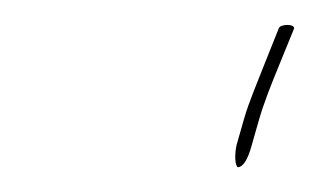

<svg xmlns="http://www.w3.org/2000/svg" viewBox="-20 -599 257 155"><path d="M171 -482C169 -473 170 -465 172 -464C176 -464 180 -470 183 -481L189 -502C193 -516 199 -531 206 -548L217 -575C220 -580 206 -580 205 -576L195 -551C188 -533 181 -517 177 -503Z"/></svg>

Font: Stray Cat
Style: HlExtObl
Weight: 100
Version: Version 1.0